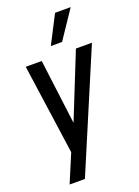

<svg xmlns="http://www.w3.org/2000/svg" viewBox="-176 -854 804 1108"><g transform="rotate(-20 226.0 -300.0)"><path d="M51 180 123.5 7.5 45.5 -545H143.5L199 -108H178.5L353.5 -545H452L145 180ZM222.5 -608 311 -780H407L291.5 -608Z"/></g></svg>

Font: Mohave Light Medium
Style: Italic
Weight: 500
Italic angle: -8°
Version: Version 2.003